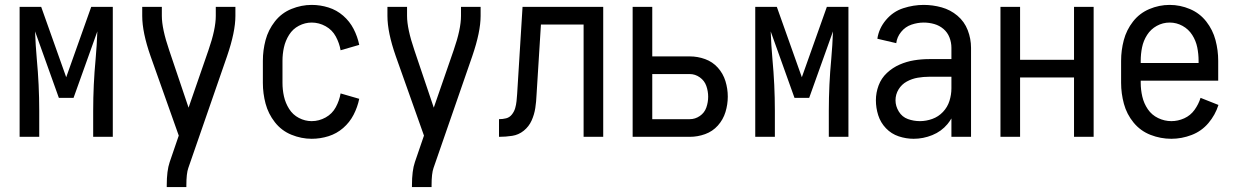

<svg xmlns="http://www.w3.org/2000/svg" viewBox="-20 -558 5040 783"><path d="M60 0V-530H87H148L250 -243L352 -530H413H440V0H360V-106Q360 -212 370 -318Q375 -374 377 -430L280 -159H220L123 -430Q125 -374 130 -318Q140 -212 140 -106V0Z M660 205V198Q660 138 672 103L709 -5L594 -329Q560 -426 560 -493V-530H640V-493Q640 -441 670 -353L749 -119L830 -353Q860 -439 860 -493V-530H940V-493Q940 -428 906 -329L748 127Q740 149 740 198V205Z M1251 8Q1209 8 1168.5 -8.5Q1128 -25 1101 -59.5Q1074 -94 1063 -135.5Q1052 -177 1052 -220V-310Q1052 -353 1063 -394.5Q1074 -436 1101 -470.5Q1128 -505 1168.5 -521.5Q1209 -538 1251 -538Q1286 -538 1319.5 -527.5Q1353 -517 1379.5 -494Q1406 -471 1422 -440Q1438 -409 1445 -375L1369 -353Q1364 -382 1349.5 -409Q1335 -436 1308 -451Q1281 -466 1251 -466Q1224 -466 1199 -453Q1174 -440 1159 -416Q1144 -392 1138 -365Q1132 -338 1132 -310V-220Q1132 -192 1138 -165Q1144 -138 1159 -114Q1174 -90 1199 -77Q1224 -64 1251 -64Q1281 -64 1308 -79Q1335 -94 1349.5 -121Q1364 -148 1369 -177L1445 -155Q1438 -121 1422 -90Q1406 -59 1379.5 -36Q1353 -13 1319.5 -2.5Q1286 8 1251 8Z M1660 205V198Q1660 138 1672 103L1709 -5L1594 -329Q1560 -426 1560 -493V-530H1640V-493Q1640 -441 1670 -353L1749 -119L1830 -353Q1860 -439 1860 -493V-530H1940V-493Q1940 -428 1906 -329L1748 127Q1740 149 1740 198V205Z M2015 0V-72Q2030 -72 2044 -75.5Q2058 -79 2067.5 -91Q2077 -103 2081 -117Q2085 -131 2086.5 -145.5Q2088 -160 2089 -175L2111 -530H2440V0H2360V-458H2186L2168 -170Q2167 -144 2163 -117.5Q2159 -91 2148 -66.5Q2137 -42 2116 -25Q2095 -8 2068.5 -4Q2042 0 2015 0Z M2560 0V-530H2640V-328H2793Q2825 -328 2855.5 -317Q2886 -306 2907.5 -282Q2929 -258 2938.5 -227Q2948 -196 2948 -164Q2948 -132 2938.5 -101Q2929 -70 2907.5 -46Q2886 -22 2855.5 -11Q2825 0 2793 0ZM2640 -72H2793Q2815 -72 2834 -85Q2853 -98 2860.5 -119.5Q2868 -141 2868 -163.5Q2868 -186 2860.5 -207.5Q2853 -229 2834 -242.5Q2815 -256 2793 -256H2640Z M3060 0V-530H3087H3148L3250 -243L3352 -530H3413H3440V0H3360V-106Q3360 -212 3370 -318Q3375 -374 3377 -430L3280 -159H3220L3123 -430Q3125 -374 3130 -318Q3140 -212 3140 -106V0Z M3706 8Q3675 8 3645 -2Q3615 -12 3593 -35Q3571 -58 3561.5 -88Q3552 -118 3552 -149Q3552 -180 3563 -209.5Q3574 -239 3597 -260.5Q3620 -282 3648.5 -294.5Q3677 -307 3707.5 -312Q3738 -317 3769 -317H3860V-363Q3860 -385 3852 -405.5Q3844 -426 3827.5 -440Q3811 -454 3790 -460Q3769 -466 3747 -466Q3722 -466 3697 -457.5Q3672 -449 3655 -428Q3638 -407 3635 -382L3558 -400Q3564 -442 3593 -476.5Q3622 -511 3663.5 -524.5Q3705 -538 3747 -538Q3784 -538 3820 -528Q3856 -518 3884.5 -494Q3913 -470 3926.5 -435Q3940 -400 3940 -363V0H3860V-75Q3853 -63 3844 -52Q3819 -22 3782 -7Q3745 8 3706 8ZM3860 -198V-245H3769Q3746 -245 3722.5 -241Q3699 -237 3678 -225.5Q3657 -214 3644.5 -193.5Q3632 -173 3632 -149Q3632 -125 3645.5 -103Q3659 -81 3682.5 -72.5Q3706 -64 3731.5 -64Q3757 -64 3782 -73Q3807 -82 3825.5 -101.5Q3844 -121 3852 -146.5Q3860 -172 3860 -198Z M4060 0V-530H4140V-314H4360V-530H4440V0H4360V-242H4140V0Z M4757 8Q4713 8 4672 -8Q4631 -24 4603 -58Q4575 -92 4563.5 -134.5Q4552 -177 4552 -220V-310Q4552 -353 4563 -394.5Q4574 -436 4600.5 -470Q4627 -504 4667 -521Q4707 -538 4750 -538Q4793 -538 4833 -521Q4873 -504 4899.5 -470Q4926 -436 4937 -394.5Q4948 -353 4948 -310V-229H4632V-220Q4632 -192 4638.5 -164Q4645 -136 4661 -112.5Q4677 -89 4703 -76.5Q4729 -64 4757 -64Q4784 -64 4809.5 -75.5Q4835 -87 4851.5 -110Q4868 -133 4876 -159L4949 -130Q4936 -89 4908 -56Q4880 -23 4839.5 -7.5Q4799 8 4757 8ZM4632 -301H4868V-310Q4868 -338 4862.5 -365Q4857 -392 4842 -415.5Q4827 -439 4802.5 -452.5Q4778 -466 4750 -466Q4722 -466 4697.5 -452.5Q4673 -439 4658 -415.5Q4643 -392 4637.5 -365Q4632 -338 4632 -310Z"/></svg>

Font: Iosevka SS08
Style: Regular
Weight: 400
Monospace: yes
Designer: Belleve Invis
Foundry: Belleve Invis
Version: 2.1.0; ttfautohint (v1.8.2)